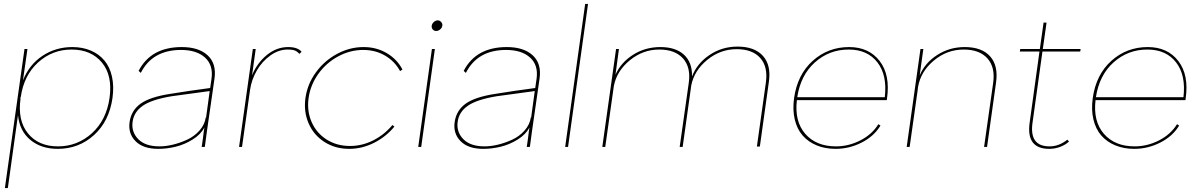

<svg xmlns="http://www.w3.org/2000/svg" viewBox="-20 -750 6123 980"><path d="M120.1 -500 97.2 -339.8Q128.9 -419.9 196.5 -464.8Q264.2 -509.8 349.1 -509.8Q401.4 -509.8 443.4 -491.9Q485.4 -474.1 512.9 -441.2Q540.5 -408.2 551.5 -359.1Q562.5 -310.1 554.2 -250Q537.1 -130.4 459.5 -60.3Q381.8 9.8 274.9 9.8Q190.4 9.8 135.3 -35.6Q80.1 -81.1 71.8 -162.1L20 210H4.9L90.8 -398.9L105 -500ZM84 -245.1 85 -247.1Q68.8 -135.7 122.6 -69.3Q176.3 -2.9 275.9 -2.9Q375 -2.9 449 -69.8Q522.9 -136.7 539.1 -250Q555.2 -364.3 500.2 -430.7Q445.3 -497.1 345.2 -497.1Q247.1 -497.1 174.3 -431.2Q101.6 -365.2 85.9 -253.9L85 -255.9Z M907.7 -509.8Q994.1 -509.8 1040 -467.5Q1085.9 -425.3 1074.7 -348.1L1035.6 -76.2Q1031.2 -47.9 1025.4 0H1009.3Q1009.8 -2.4 1011.7 -15.1Q1013.7 -27.8 1016.1 -46.1Q1018.6 -64.5 1020.5 -82L1023.4 -99.1Q1004.4 -63.5 963.1 -37.8Q921.9 -12.2 877 -1.2Q832 9.8 787.6 9.8Q710 9.8 671.4 -29.8Q632.8 -69.3 641.6 -127.9Q650.4 -187.5 698.5 -221.4Q746.6 -255.4 849.6 -271Q941.9 -286.1 1052.7 -300.8L1059.6 -348.1Q1069.3 -417.5 1026.4 -456.3Q983.4 -495.1 904.3 -495.1Q757.8 -495.1 698.7 -377.9L687.5 -388.2Q750.5 -509.8 907.7 -509.8ZM656.7 -127.9Q649.9 -76.2 685.8 -39.6Q721.7 -2.9 794.4 -2.9Q825.7 -2.9 862.5 -11.7Q899.4 -20.5 935.8 -37.4Q972.2 -54.2 998.5 -84Q1024.9 -113.8 1030.3 -150.9L1031.7 -148.9L1050.3 -285.2L856.4 -258.8Q755.4 -242.2 709.5 -210.7Q663.6 -179.2 656.7 -127.9Z M1451.2 -509.8Q1499 -509.8 1519.5 -485.8L1508.3 -475.1Q1498.5 -486.3 1486.1 -491.7Q1473.6 -497.1 1448.2 -497.1Q1402.8 -497.1 1360.6 -467.3Q1318.4 -437.5 1291 -390.4Q1263.7 -343.3 1256.3 -291L1215.3 0H1200.2L1270.5 -500H1285.2L1266.6 -366.2Q1292.5 -428.7 1342 -469.2Q1391.6 -509.8 1451.2 -509.8Z M1835.9 -509.8Q1901.4 -509.8 1954.1 -478.8Q2006.8 -447.8 2034.2 -395L2022 -387.2Q1995.1 -437 1945.6 -466.1Q1896 -495.1 1834 -495.1Q1767.1 -495.1 1706.1 -462.2Q1645 -429.2 1604.7 -372.8Q1564.5 -316.4 1555.2 -250Q1545.9 -183.6 1570.6 -127.2Q1595.2 -70.8 1647.2 -37.8Q1699.2 -4.9 1766.1 -4.9Q1828.1 -4.9 1884.8 -33.4Q1941.4 -62 1982.9 -111.8L1993.2 -104Q1950.2 -51.8 1889.2 -21Q1828.1 9.8 1762.2 9.8Q1691.4 9.8 1636.5 -25.1Q1581.5 -60.1 1555.4 -119.9Q1529.3 -179.7 1539.1 -250Q1548.8 -320.3 1592 -380.1Q1635.3 -439.9 1700.2 -474.9Q1765.1 -509.8 1835.9 -509.8Z M2206.5 -591.8Q2195.3 -591.8 2188.7 -599.9Q2182.1 -607.9 2183.6 -619.1Q2185.1 -629.4 2194.3 -637.7Q2203.6 -646 2214.8 -646Q2224.6 -646 2231.9 -637.5Q2239.3 -628.9 2237.8 -619.1Q2236.3 -607.9 2226.6 -599.9Q2216.8 -591.8 2206.5 -591.8ZM2114.7 0 2184.6 -500H2199.7L2129.9 0Z M2566.9 -509.8Q2653.3 -509.8 2699.2 -467.5Q2745.1 -425.3 2733.9 -348.1L2694.8 -76.2Q2690.4 -47.9 2684.6 0H2668.5Q2668.9 -2.4 2670.9 -15.1Q2672.9 -27.8 2675.3 -46.1Q2677.7 -64.5 2679.7 -82L2682.6 -99.1Q2663.6 -63.5 2622.3 -37.8Q2581.1 -12.2 2536.1 -1.2Q2491.2 9.8 2446.8 9.8Q2369.1 9.8 2330.6 -29.8Q2292 -69.3 2300.8 -127.9Q2309.6 -187.5 2357.7 -221.4Q2405.8 -255.4 2508.8 -271Q2601.1 -286.1 2711.9 -300.8L2718.8 -348.1Q2728.5 -417.5 2685.5 -456.3Q2642.6 -495.1 2563.5 -495.1Q2417 -495.1 2357.9 -377.9L2346.7 -388.2Q2409.7 -509.8 2566.9 -509.8ZM2315.9 -127.9Q2309.1 -76.2 2345 -39.6Q2380.9 -2.9 2453.6 -2.9Q2484.9 -2.9 2521.7 -11.7Q2558.6 -20.5 2595 -37.4Q2631.3 -54.2 2657.7 -84Q2684.1 -113.8 2689.5 -150.9L2690.9 -148.9L2709.5 -285.2L2515.6 -258.8Q2414.6 -242.2 2368.7 -210.7Q2322.8 -179.2 2315.9 -127.9Z M2966.8 -730H2981.4L2879.4 0H2864.7Z M3744.6 -512.2Q3831.5 -512.2 3874.3 -464.6Q3917 -417 3904.3 -331.1L3858.4 -2H3843.3L3889.2 -329.1Q3900.4 -409.2 3860.4 -454.1Q3820.3 -499 3740.2 -499Q3656.7 -499 3590.1 -444.6Q3523.4 -390.1 3508.3 -314L3464.4 0H3449.2L3495.6 -327.1Q3506.8 -406.7 3466.1 -451.9Q3425.3 -497.1 3345.2 -497.1Q3261.7 -497.1 3195.1 -442.6Q3128.4 -388.2 3113.3 -312L3069.3 0H3054.2L3124.5 -500H3139.2L3121.6 -369.1Q3149.4 -431.2 3211.4 -470.5Q3273.4 -509.8 3350.6 -509.8Q3428.7 -509.8 3471.2 -470.7Q3513.7 -431.6 3512.2 -359.9Q3537.6 -426.3 3601.3 -469.2Q3665 -512.2 3744.6 -512.2Z M4245.1 9.8Q4191.4 9.8 4148.2 -8.1Q4105 -25.9 4076.4 -58.8Q4047.9 -91.8 4036.4 -140.9Q4024.9 -189.9 4033.2 -250Q4050.3 -369.6 4128.4 -439.7Q4206.5 -509.8 4314 -509.8Q4415 -509.8 4470 -438.5Q4524.9 -367.2 4507.3 -246.1Q4507.3 -240.7 4506.3 -238.8H4047.4Q4034.7 -130.4 4090.3 -66.7Q4146 -2.9 4247.1 -2.9Q4311.5 -2.9 4371.3 -33.4Q4431.2 -64 4463.4 -116.2L4474.1 -108.9Q4440.9 -54.2 4377.7 -22.2Q4314.5 9.8 4245.1 9.8ZM4049.3 -253.9H4496.1Q4509.3 -366.2 4458.5 -431.6Q4407.7 -497.1 4312 -497.1Q4212.4 -497.1 4139.4 -431.6Q4066.4 -366.2 4049.3 -253.9Z M4904.3 -509.8Q4991.2 -509.8 5033.7 -462.4Q5076.2 -415 5064 -329.1L5018.1 0H5002.9L5049.3 -327.1Q5060.5 -406.7 5020 -451.9Q4979.5 -497.1 4898.9 -497.1Q4814 -497.1 4746.8 -441.2Q4679.7 -385.3 4666 -307.1L4665 -299.8L4664.1 -291L4623 0H4607.9L4678.2 -500H4692.9L4674.3 -365.2Q4700.7 -428.7 4763.4 -469.2Q4826.2 -509.8 4904.3 -509.8Z M5250.5 -126Q5231.9 -2.9 5336.9 -2.9Q5385.7 -2.9 5427.7 -37.1L5436.5 -27.8Q5419.4 -11.2 5392.1 -0.7Q5364.7 9.8 5335.4 9.8Q5215.8 9.8 5235.8 -126L5285.6 -486.8H5185.5L5187.5 -500H5287.6L5306.6 -634.8H5321.8L5302.7 -500H5495.6L5493.7 -486.8H5300.8Z M5769.5 9.8Q5715.8 9.8 5672.6 -8.1Q5629.4 -25.9 5600.8 -58.8Q5572.3 -91.8 5560.8 -140.9Q5549.3 -189.9 5557.6 -250Q5574.7 -369.6 5652.8 -439.7Q5731 -509.8 5838.4 -509.8Q5939.5 -509.8 5994.4 -438.5Q6049.3 -367.2 6031.7 -246.1Q6031.7 -240.7 6030.8 -238.8H5571.8Q5559.1 -130.4 5614.7 -66.7Q5670.4 -2.9 5771.5 -2.9Q5835.9 -2.9 5895.8 -33.4Q5955.6 -64 5987.8 -116.2L5998.5 -108.9Q5965.3 -54.2 5902.1 -22.2Q5838.9 9.8 5769.5 9.8ZM5573.7 -253.9H6020.5Q6033.7 -366.2 5982.9 -431.6Q5932.1 -497.1 5836.4 -497.1Q5736.8 -497.1 5663.8 -431.6Q5590.8 -366.2 5573.7 -253.9Z"/></svg>

Font: Human Sans Thin
Style: Italic
Weight: 100
Italic angle: -8°
Designer: Tim Radville
Foundry: Continuum
Version: Version 1.000;FEAKit 1.0